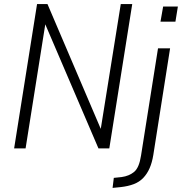

<svg xmlns="http://www.w3.org/2000/svg" viewBox="-20 -725 889 938"><path d="M49 0 161 -705H212L481 -75H469L570 -705H626L514 0H461L191 -630H205L105 0ZM764 -619 777 -693H849L837 -619ZM530 193 536 144 574 140Q611 135 635.5 114.5Q660 94 669 35L752 -489H811L729 32Q723 69 711 96.5Q699 124 680 144Q661 164 633.5 174.5Q606 185 570 189Z"/></svg>

Font: Nunito Sans 10pt Condensed Light
Style: Italic
Weight: 300
Width: 3
Italic angle: -9°
Designer: Vernon Adams
Foundry: Vernon Adams
Version: Version 3.101;gftools[0.9.27]